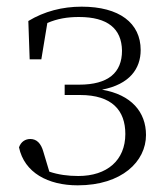

<svg xmlns="http://www.w3.org/2000/svg" viewBox="-20 -542 494 576"><path d="M213 14C346 14 418 -58 418 -137C418 -206 374 -258 286 -273C369 -289 402 -336 402 -392C402 -473 338 -522 225 -522C167 -522 113 -508 65 -479L69 -364H104L122 -473C152 -486 182 -491 217 -491C303 -491 345 -456 346 -390C346 -324 305 -288 217 -288H174V-257H220C317 -257 356 -210 356 -140C356 -61 301 -14 215 -14C183 -14 155 -18 128 -27L110 -87C103 -112 90 -125 71 -125C56 -125 43 -117 37 -100C53 -24 124 14 213 14Z"/></svg>

Font: Noto Serif CJK HK ExtraLight
Style: Regular
Weight: 200
Designer: Ryoko NISHIZUKA 西塚涼子 (kana & ideographs); Frank Grießhammer (Latin, Greek & Cyrillic); Wenlong ZHANG 张文龙 (bopomofo); San
Foundry: Adobe
Version: Version 2.001;hotconv 1.1.0;makeotfexe 2.6.0